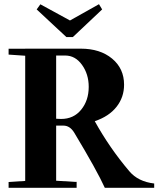

<svg xmlns="http://www.w3.org/2000/svg" viewBox="-20 -895 766 915"><path d="M296.4 -718.3 154.8 -850.1 172.4 -874.5 313.5 -797.4 451.7 -875 466.8 -850.1 327.1 -718.3ZM21 0V-27.8L100.1 -32.7V-629.4L21 -634.8V-662.6H100.1V-663.1H365.2Q457 -663.1 514.2 -615.7Q571.3 -568.4 571.3 -491.2Q571.3 -431.6 535.4 -386Q499.5 -340.3 431.6 -317.4Q502.4 -189.5 596.2 -79.1Q638.2 -29.3 714.8 -20.5V0H479.5Q442.4 -82 333.5 -263.2Q313 -296.4 282.2 -296.4H247.6V-33.7L345.2 -27.8V0ZM247.6 -630.4V-329.1Q254.9 -328.1 271 -328.1Q331.1 -328.1 366.9 -372.3Q402.8 -416.5 402.8 -481Q402.8 -541.5 370.8 -585.9Q338.9 -630.4 290.5 -630.4Z"/></svg>

Font: Elstob 18pt
Style: Bold
Weight: 700
Designer: Peter S. Baker
Version: Version 1.015